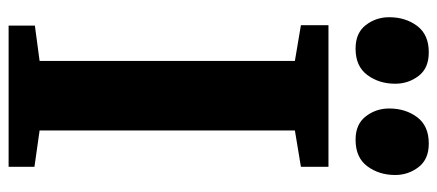

<svg xmlns="http://www.w3.org/2000/svg" viewBox="-305 -711 1016 446"><g transform="rotate(90 203.0 -488.0)"><path d="M121.5 -72V-665L38.5 -679V-743H367.5V-679L283 -665V-72L367.5 -60V0H39.5V-61ZM92.5 -806Q56.5 -806 38.2 -829.8Q20 -853.5 20 -884Q20 -922 40.2 -949Q60.5 -976 101 -976H102Q138.5 -976 156.5 -952.2Q174.5 -928.5 174.5 -898Q174.5 -860.5 154.2 -833.2Q134 -806 93.5 -806ZM304 -806Q268.5 -806 250.2 -829.8Q232 -853.5 232 -884Q232 -922 252.2 -949Q272.5 -976 313 -976H314Q350 -976 368.2 -952.2Q386.5 -928.5 386.5 -898Q386.5 -860.5 366.2 -833.2Q346 -806 305 -806Z"/></g></svg>

Font: Merriweather 24pt ExtraBold
Style: Regular
Weight: 800
Version: Version 2.100